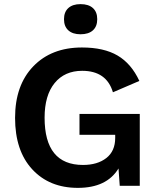

<svg xmlns="http://www.w3.org/2000/svg" viewBox="-20 -900 763 930"><path d="M370 -734Q332 -734 311 -753Q290 -772 290 -807Q290 -842 311 -861Q332 -880 370 -880Q409 -880 430 -861Q451 -842 451 -807Q451 -772 430 -753Q409 -734 370 -734ZM365 -348H657V0H560L554 -84Q497 10 357 10Q219 10 136 -80Q53 -170 53 -329Q53 -487 141 -578.5Q229 -670 377 -670Q483 -670 549.5 -631Q616 -592 655 -508L527 -453Q496 -557 378 -557Q293 -557 244.5 -497.5Q196 -438 196 -330Q196 -101 382 -101Q452 -101 495 -134.5Q538 -168 538 -232V-247H365Z"/></svg>

Font: Elaine Sans SemiBold
Style: Regular
Weight: 600
Designer: Wei Huang
Foundry: Wei Huang
Version: Version 2.001;December 24, 2019;FontCreator 12.0.0.2547 64-b